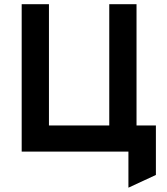

<svg xmlns="http://www.w3.org/2000/svg" viewBox="-20 -720 794 912"><path d="M83 0V-700H212.5V-124H499V-700H628.5V0ZM590 171.5V0H538V-124H720.5V111Z"/></svg>

Font: Undotted
Style: Bold
Weight: 700
Designer: Delve Withrington, Dave Bailey, Thomas Jockin
Foundry: Delve Fonts LLC
Version: Version 4.000